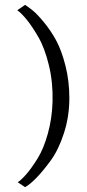

<svg xmlns="http://www.w3.org/2000/svg" viewBox="-20 -634 356 789"><path d="M265 -231Q265 -156 243 -87.5Q221 -19 188.5 25.5Q156 70 129 97.5Q102 125 83 135L53 115Q68 105 88.5 81.5Q109 58 134 18Q159 -22 176.5 -84.5Q194 -147 196 -217Q198 -295 181 -365.5Q164 -436 138 -481Q112 -526 90 -553Q68 -580 51 -592L83 -614Q97 -605 115 -590.5Q133 -576 161 -542Q189 -508 211 -467.5Q233 -427 249 -364Q265 -301 265 -231Z"/></svg>

Font: Aikya
Style: Regular
Weight: 400
Designer: Neelakash Kshetrimayum (Latin subset based on Merriweather by Eben Sorkin)
Foundry: Brand New Type
Version: Version 1.00 b005